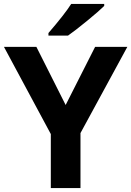

<svg xmlns="http://www.w3.org/2000/svg" viewBox="-20 -951 664 971"><path d="M225 -784Q307 -879 340 -931H507V-921Q482 -896 421 -846Q360 -796 324 -771H225ZM237 -273 0 -714H164L312 -420L461 -714H624L387 -278V0H237Z"/></svg>

Font: OpenSansMMV
Style: Bold
Weight: 700
Foundry: Ascender Corporation
Version: Version 4.001